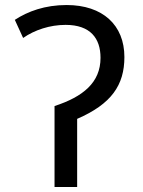

<svg xmlns="http://www.w3.org/2000/svg" viewBox="-20 -744 570 764"><path d="M197 -322V0H287V-271C423 -330 475 -405 475 -517C475 -644 389 -724 245 -724C159 -724 91 -699 39 -665L72 -593C118 -625 179 -645 241 -645C340 -645 380 -591 380 -514C380 -415 310 -359 197 -322Z"/></svg>

Font: Noto Sans Mono Condensed
Style: Regular
Weight: 400
Width: 3
Designer: Monotype Design Team
Foundry: Monotype Imaging Inc.
Version: Version 2.014